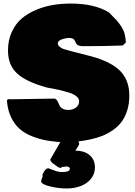

<svg xmlns="http://www.w3.org/2000/svg" viewBox="-20 -780 765 1091"><path d="M213.9 250Q213.9 242.2 221.7 224.6V210.9Q227.1 200.7 230 195.3Q232.9 189.9 239.7 183.1Q246.6 176.3 253.9 175.8L285.2 187.5Q312.5 198.7 335.9 197.3Q377 197.3 377 177.7Q375.5 166 355.5 166Q349.6 166 345.7 168H330.1V173.8Q316.9 173.8 310.5 169.9L289.1 154.3Q282.2 150.9 274.9 143.6Q267.6 136.2 265.1 127.4L326.7 20.5H414.1Q429.7 22 429.7 37.1Q429.7 41.5 425.5 48.8Q421.4 56.2 415.5 64.5Q409.7 72.8 408.2 76.2Q460.9 76.2 490.2 102.3Q519.5 128.4 519.5 170.9Q519.5 208.5 496.6 236.3Q473.6 264.2 437.5 277.6Q401.4 291 358.4 291Q311.5 291 262.7 278.8Q213.9 266.6 213.9 250ZM355.5 29.3Q297.9 26.9 252 19.3Q206.1 11.7 163.3 -5.1Q120.6 -22 91.6 -47.6Q62.5 -73.2 43.2 -113.3Q23.9 -153.3 19.5 -206.1Q19.5 -215.3 29.3 -216.8Q32.2 -215.8 39.1 -215.8Q79.6 -215.8 162.1 -217.8Q244.6 -219.7 285.2 -219.7Q295.4 -219.7 301.3 -213.1Q307.1 -206.5 310.8 -197Q314.5 -187.5 319.6 -178Q324.7 -168.5 337.2 -161.9Q349.6 -155.3 369.1 -155.3Q393.1 -155.3 411.4 -168.7Q429.7 -182.1 429.7 -205.1Q429.7 -220.2 414.1 -232.9Q398.4 -245.6 372.8 -253.7Q347.2 -261.7 324 -267.3Q300.8 -272.9 276.4 -277.1Q252 -281.2 248 -282.2Q129.4 -314.5 77.4 -362.3Q25.4 -410.2 25.4 -493.2Q25.4 -551.8 46.9 -598.4Q68.4 -645 103 -674.6Q137.7 -704.1 185.1 -723.9Q232.4 -743.7 280.8 -751.7Q329.1 -759.8 380.9 -759.8Q518.1 -759.8 599.6 -709Q629.4 -679.2 643.3 -663.8Q657.2 -648.4 670.2 -627.9Q683.1 -607.4 688.2 -587.6Q693.4 -567.9 695.3 -539.1L677.7 -521.5Q577.6 -517.6 453.1 -517.6Q437.5 -517.6 428 -521Q418.5 -524.4 415.3 -529.8Q412.1 -535.2 408.9 -541Q405.8 -546.9 403.1 -552.2Q400.4 -557.6 391.8 -561Q383.3 -564.5 369.1 -564.5Q365.2 -564.5 356.7 -563Q348.1 -561.5 336.7 -558.3Q325.2 -555.2 316.9 -548.6Q308.6 -542 308.6 -533.2Q308.6 -522.5 319.6 -513.7Q330.6 -504.9 342.8 -501Q355 -497.1 373 -492.4Q391.1 -487.8 395.5 -486.3Q502 -459.5 522.5 -453.1Q629.4 -419.4 673.8 -364.7Q714.8 -314 714.8 -237.3Q714.8 -190.9 702.9 -152.8Q690.9 -114.7 671.4 -88.4Q651.9 -62 622.6 -41.5Q593.3 -21 563.2 -8.8Q533.2 3.4 495.1 11.7Q457 20 425 23.7Q393.1 27.3 355.5 29.3Z"/></svg>

Font: Bowlby One SC
Style: Regular
Weight: 400
Width: 1
Version: Version 1.2